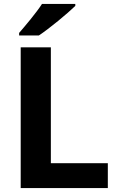

<svg xmlns="http://www.w3.org/2000/svg" viewBox="-20 -954 599 974"><path d="M362 -924V-934H193C164 -889 109 -824 77 -787V-774H177C229 -808 323 -886 362 -924ZM85 0H527V-126H238V-714H85Z"/></svg>

Font: Noto Sans Myanmar UI
Style: Bold
Weight: 700
Designer: Monotype Design Team
Foundry: Monotype Imaging Inc.
Version: Version 2.103